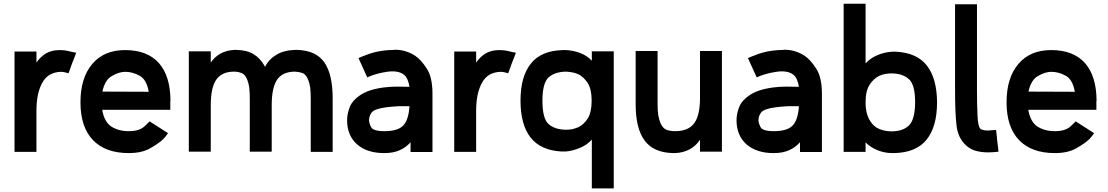

<svg xmlns="http://www.w3.org/2000/svg" viewBox="-20 -832 6069 1052"><path d="M397.5 -543Q388.7 -520.5 388.7 -519.5Q387.7 -518.6 374 -482.4Q371.1 -472.7 366.2 -460Q361.3 -448.2 355.5 -430.7Q346.7 -433.6 335.9 -435.5Q326.2 -438.5 314.5 -438.5Q243.2 -436.5 211.9 -378.9Q179.7 -321.3 179.7 -225.6Q179.7 -150.4 179.7 0Q139.6 0 59.6 0Q59.6 -91.8 59.6 -276.4Q59.6 -367.2 59.6 -549.8Q99.6 -549.8 179.7 -549.8Q179.7 -535.2 179.7 -535.2Q179.7 -535.2 179.7 -489.3Q201.2 -520.5 231.4 -539.1Q262.7 -557.6 306.6 -557.6Q307.6 -557.6 307.6 -557.6Q307.6 -557.6 307.6 -557.6Q333 -557.6 353.5 -552.7Q375 -546.9 397.5 -543Z M913.1 -279.3Q913.1 -262.7 913.1 -230.5Q788.1 -230.5 540 -230.5Q550.8 -165 589.8 -138.7Q629.9 -113.3 685.5 -113.3Q743.2 -113.3 771.5 -139.6Q798.8 -165 799.8 -167Q833 -145.5 900.4 -102.5Q900.4 -101.6 893.6 -92.8Q886.7 -83 874 -69.3Q849.6 -45.9 802.7 -19.5Q756.8 6.8 685.5 6.8Q557.6 6.8 489.3 -64.5Q420.9 -135.7 420.9 -271.5Q420.9 -405.3 485.4 -481.4Q549.8 -557.6 665 -557.6Q665 -557.6 665 -557.6Q666 -557.6 666 -557.6Q787.1 -557.6 850.6 -486.3Q913.1 -416 914.1 -280.3Q914.1 -279.3 914.1 -279.3Q913.1 -279.3 913.1 -279.3ZM794.9 -329.1Q783.2 -396.5 745.1 -417Q706.1 -438.5 666 -438.5Q632.8 -438.5 593.8 -416Q554.7 -394.5 541 -330.1Q625 -330.1 794.9 -329.1Z M1608.4 -558.6Q1711.9 -555.7 1757.8 -489.3Q1802.7 -423.8 1802.7 -293.9Q1802.7 -292 1802.7 -290Q1802.7 -193.4 1802.7 0Q1762.7 0 1682.6 0Q1682.6 -45.9 1682.6 -52.7Q1682.6 -58.6 1682.6 -100.6Q1682.6 -110.4 1682.6 -125Q1682.6 -138.7 1682.6 -158.2Q1682.6 -181.6 1682.6 -213.9Q1682.6 -246.1 1682.6 -290Q1682.6 -326.2 1679.7 -351.6Q1675.8 -377 1668.9 -393.6Q1657.2 -424.8 1637.7 -431.6Q1618.2 -438.5 1596.7 -439.5Q1529.3 -439.5 1499 -396.5Q1468.8 -352.5 1468.8 -256.8Q1468.8 -171.9 1468.8 -1Q1428.7 -1 1348.6 -1Q1348.6 -46.9 1348.6 -53.7Q1348.6 -59.6 1348.6 -101.6Q1348.6 -111.3 1348.6 -126Q1348.6 -139.6 1348.6 -159.2Q1348.6 -182.6 1348.6 -214.8Q1348.6 -247.1 1348.6 -291Q1348.6 -327.1 1345.7 -352.5Q1341.8 -377.9 1335 -394.5Q1323.2 -424.8 1303.7 -431.6Q1284.2 -439.5 1262.7 -439.5Q1195.3 -439.5 1165 -395.5Q1134.8 -352.5 1134.8 -254.9Q1134.8 -169.9 1134.8 -1Q1094.7 -1 1014.6 -1Q1014.6 -184.6 1014.6 -550.8Q1054.7 -550.8 1134.8 -550.8Q1134.8 -535.2 1134.8 -535.2Q1134.8 -535.2 1134.8 -489.3Q1154.3 -518.6 1187.5 -538.1Q1221.7 -556.6 1263.7 -558.6Q1266.6 -558.6 1269.5 -558.6Q1271.5 -558.6 1274.4 -558.6Q1334 -557.6 1371.1 -534.2Q1408.2 -510.7 1432.6 -465.8Q1452.1 -506.8 1493.2 -531.2Q1534.2 -556.6 1596.7 -558.6Q1599.6 -558.6 1602.5 -558.6Q1605.5 -558.6 1608.4 -558.6Z M2349.6 -314.5Q2349.6 -209 2349.6 1Q2309.6 1 2229.5 1Q2229.5 -16.6 2229.5 -52.7Q2207 -26.4 2171.9 -9.8Q2136.7 6.8 2085.9 6.8Q2085.9 6.8 2085.9 6.8Q2085 6.8 2085 6.8Q1991.2 6.8 1936.5 -41Q1881.8 -89.8 1881.8 -172.9Q1881.8 -209 1896.5 -246.1Q1911.1 -282.2 1952.1 -309.6Q1974.6 -325.2 2005.9 -335.9Q2038.1 -346.7 2080.1 -352.5Q2116.2 -357.4 2155.3 -357.4Q2194.3 -357.4 2223.6 -356.4Q2220.7 -376 2212.9 -395.5Q2205.1 -414.1 2190.4 -424.8Q2158.2 -447.3 2099.6 -438.5Q2040 -429.7 1992.2 -408.2Q1976.6 -443.4 1944.3 -513.7Q1956.1 -519.5 1977.5 -527.3Q1998 -536.1 2025.4 -543.9Q2075.2 -557.6 2138.7 -558.6Q2140.6 -559.6 2143.6 -559.6Q2203.1 -559.6 2254.9 -526.4Q2287.1 -504.9 2318.4 -456.1Q2349.6 -409.2 2349.6 -317.4Q2349.6 -316.4 2349.6 -314.5ZM2223.6 -250Q2213.9 -250 2202.1 -250Q2184.6 -250 2162.1 -250Q2125 -248 2095.7 -244.1Q2031.2 -235.4 2016.6 -215.8Q2002 -196.3 2002 -172.9Q2002 -159.2 2012.7 -136.7Q2023.4 -113.3 2085.9 -113.3Q2159.2 -113.3 2188.5 -143.6Q2218.8 -173.8 2223.6 -250Z M2806.6 -543Q2797.9 -520.5 2797.9 -519.5Q2796.9 -518.6 2783.2 -482.4Q2780.3 -472.7 2775.4 -460Q2770.5 -448.2 2764.6 -430.7Q2755.9 -433.6 2745.1 -435.5Q2735.4 -438.5 2723.6 -438.5Q2652.3 -436.5 2621.1 -378.9Q2588.9 -321.3 2588.9 -225.6Q2588.9 -150.4 2588.9 0Q2548.8 0 2468.8 0Q2468.8 -91.8 2468.8 -276.4Q2468.8 -367.2 2468.8 -549.8Q2508.8 -549.8 2588.9 -549.8Q2588.9 -535.2 2588.9 -535.2Q2588.9 -535.2 2588.9 -489.3Q2610.4 -520.5 2640.6 -539.1Q2671.9 -557.6 2715.8 -557.6Q2716.8 -557.6 2716.8 -557.6Q2716.8 -557.6 2716.8 -557.6Q2742.2 -557.6 2762.7 -552.7Q2784.2 -546.9 2806.6 -543Z M2832 -280.3Q2832 -413.1 2888.7 -483.4Q2944.3 -554.7 3064.5 -557.6Q3068.4 -557.6 3073.2 -557.6Q3077.1 -557.6 3082 -557.6Q3122.1 -555.7 3160.2 -541Q3198.2 -526.4 3222.7 -499Q3222.7 -516.6 3222.7 -550.8Q3262.7 -550.8 3342.8 -550.8Q3342.8 -300.8 3342.8 200.2Q3302.7 200.2 3222.7 200.2Q3222.7 157.2 3222.7 151.4Q3222.7 146.5 3222.7 107.4Q3222.7 98.6 3222.7 85Q3222.7 72.3 3222.7 54.7Q3222.7 33.2 3222.7 2.9Q3222.7 -27.3 3222.7 -67.4Q3197.3 -38.1 3159.2 -22.5Q3121.1 -5.9 3081.1 -2Q3075.2 -2 3067.4 -2Q3060.5 -2 3054.7 -2Q2941.4 -8.8 2886.7 -79.1Q2832 -149.4 2832 -280.3ZM2952.1 -280.3Q2952.1 -182.6 2985.4 -152.3Q3019.5 -122.1 3081.1 -121.1Q3097.7 -121.1 3114.3 -124Q3131.8 -127.9 3148.4 -134.8Q3178.7 -149.4 3200.2 -182.6Q3221.7 -216.8 3221.7 -280.3Q3221.7 -343.8 3200.2 -377Q3178.7 -410.2 3149.4 -424.8Q3132.8 -432.6 3115.2 -435.5Q3098.6 -438.5 3082 -439.5Q3019.5 -438.5 2986.3 -408.2Q2952.1 -377.9 2952.1 -280.3Z M3815.4 -552.7Q3855.5 -552.7 3935.5 -552.7Q3935.5 -369.1 3935.5 -1Q3895.5 -1 3815.4 -1Q3815.4 -17.6 3815.4 -17.6Q3815.4 -17.6 3815.4 -66.4Q3794.9 -34.2 3759.8 -14.6Q3724.6 4.9 3679.7 6.8Q3676.8 6.8 3672.9 6.8Q3669.9 6.8 3667 6.8Q3559.6 3.9 3511.7 -62.5Q3462.9 -127.9 3462.9 -260.7Q3462.9 -358.4 3462.9 -552.7Q3502.9 -552.7 3583 -552.7Q3583 -506.8 3583 -500Q3583 -494.1 3583 -452.1Q3583 -442.4 3583 -427.7Q3583 -414.1 3583 -394.5Q3583 -371.1 3583 -337.9Q3583 -305.7 3583 -261.7Q3583 -225.6 3586.9 -200.2Q3591.8 -174.8 3598.6 -158.2Q3612.3 -127 3633.8 -120.1Q3655.3 -113.3 3679.7 -113.3Q3751 -113.3 3783.2 -156.2Q3815.4 -199.2 3815.4 -294.9Q3815.4 -380.9 3815.4 -552.7Z M4483.4 -314.5Q4483.4 -209 4483.4 1Q4443.4 1 4363.3 1Q4363.3 -16.6 4363.3 -52.7Q4340.8 -26.4 4305.7 -9.8Q4270.5 6.8 4219.7 6.8Q4219.7 6.8 4219.7 6.8Q4218.8 6.8 4218.8 6.8Q4125 6.8 4070.3 -41Q4015.6 -89.8 4015.6 -172.9Q4015.6 -209 4030.3 -246.1Q4044.9 -282.2 4085.9 -309.6Q4108.4 -325.2 4139.6 -335.9Q4171.9 -346.7 4213.9 -352.5Q4250 -357.4 4289.1 -357.4Q4328.1 -357.4 4357.4 -356.4Q4354.5 -376 4346.7 -395.5Q4338.9 -414.1 4324.2 -424.8Q4292 -447.3 4233.4 -438.5Q4173.8 -429.7 4126 -408.2Q4110.4 -443.4 4078.1 -513.7Q4089.8 -519.5 4111.3 -527.3Q4131.8 -536.1 4159.2 -543.9Q4209 -557.6 4272.5 -558.6Q4274.4 -559.6 4277.3 -559.6Q4336.9 -559.6 4388.7 -526.4Q4420.9 -504.9 4452.1 -456.1Q4483.4 -409.2 4483.4 -317.4Q4483.4 -316.4 4483.4 -314.5ZM4357.4 -250Q4347.7 -250 4335.9 -250Q4318.4 -250 4295.9 -250Q4258.8 -248 4229.5 -244.1Q4165 -235.4 4150.4 -215.8Q4135.7 -196.3 4135.7 -172.9Q4135.7 -159.2 4146.5 -136.7Q4157.2 -113.3 4219.7 -113.3Q4293 -113.3 4322.3 -143.6Q4352.5 -173.8 4357.4 -250Z M4887.7 -548.8Q5003.9 -543 5058.6 -472.7Q5113.3 -402.3 5114.3 -271.5Q5114.3 -137.7 5056.6 -66.4Q5000 3.9 4879.9 6.8Q4876 6.8 4873 6.8Q4870.1 6.8 4867.2 6.8Q4828.1 6.8 4788.1 -8.8Q4748 -25.4 4722.7 -51.8Q4722.7 -34.2 4722.7 0Q4682.6 0 4602.5 0Q4602.5 -270.5 4602.5 -811.5Q4642.6 -811.5 4722.7 -811.5Q4722.7 -759.8 4722.7 -752.9Q4722.7 -746.1 4722.7 -699.2Q4722.7 -687.5 4722.7 -670.9Q4722.7 -655.3 4722.7 -633.8Q4722.7 -606.4 4722.7 -570.3Q4722.7 -533.2 4722.7 -484.4Q4748 -512.7 4786.1 -529.3Q4824.2 -545.9 4868.2 -548.8Q4873 -548.8 4877.9 -548.8Q4881.8 -548.8 4887.7 -548.8ZM4864.3 -112.3Q4925.8 -112.3 4959 -143.6Q4993.2 -173.8 4994.1 -271.5Q4994.1 -368.2 4960 -398.4Q4925.8 -429.7 4864.3 -429.7Q4847.7 -429.7 4830.1 -426.8Q4813.5 -423.8 4796.9 -416Q4766.6 -401.4 4745.1 -368.2Q4722.7 -334 4722.7 -271.5Q4722.7 -237.3 4729.5 -211.9Q4736.3 -186.5 4748 -168.9Q4768.6 -135.7 4800.8 -124Q4833 -112.3 4864.3 -112.3Z M5273.4 -35.2Q5228.5 -75.2 5220.7 -146.5Q5212.9 -216.8 5212.9 -336.9Q5212.9 -408.2 5212.9 -460.9Q5212.9 -513.7 5212.9 -551.8Q5212.9 -583 5212.9 -605.5Q5212.9 -628.9 5212.9 -645.5Q5212.9 -700.2 5212.9 -712.9Q5212.9 -726.6 5212.9 -761.7Q5212.9 -770.5 5212.9 -781.2Q5212.9 -793 5212.9 -808.6Q5252.9 -808.6 5333 -808.6Q5333 -651.4 5333 -336.9Q5333 -262.7 5335.9 -200.2Q5337.9 -137.7 5353.5 -125Q5356.4 -122.1 5373 -118.2Q5389.6 -115.2 5437.5 -120.1Q5439.5 -102.5 5441.4 -88.9Q5442.4 -75.2 5443.4 -66.4Q5448.2 -27.3 5448.2 -26.4Q5448.2 -25.4 5451.2 -1Q5437.5 0 5421.9 2Q5407.2 2.9 5392.6 2.9Q5360.4 2.9 5329.1 -4.9Q5297.9 -12.7 5273.4 -35.2Z M5987.3 -279.3Q5987.3 -262.7 5987.3 -230.5Q5862.3 -230.5 5614.3 -230.5Q5625 -165 5664.1 -138.7Q5704.1 -113.3 5759.8 -113.3Q5817.4 -113.3 5845.7 -139.6Q5873 -165 5874 -167Q5907.2 -145.5 5974.6 -102.5Q5974.6 -101.6 5967.8 -92.8Q5960.9 -83 5948.2 -69.3Q5923.8 -45.9 5877 -19.5Q5831.1 6.8 5759.8 6.8Q5631.8 6.8 5563.5 -64.5Q5495.1 -135.7 5495.1 -271.5Q5495.1 -405.3 5559.6 -481.4Q5624 -557.6 5739.3 -557.6Q5739.3 -557.6 5739.3 -557.6Q5740.2 -557.6 5740.2 -557.6Q5861.3 -557.6 5924.8 -486.3Q5987.3 -416 5988.3 -280.3Q5988.3 -279.3 5988.3 -279.3Q5987.3 -279.3 5987.3 -279.3ZM5869.1 -329.1Q5857.4 -396.5 5819.3 -417Q5780.3 -438.5 5740.2 -438.5Q5707 -438.5 5668 -416Q5628.9 -394.5 5615.2 -330.1Q5699.2 -330.1 5869.1 -329.1Z"/></svg>

Font: Seiden_Sans_Regular
Style: Regular
Weight: 400
Designer: Kevin Beronilla
Version: Version 1.0